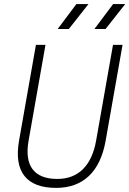

<svg xmlns="http://www.w3.org/2000/svg" viewBox="-20 -914 636 944"><path d="M255.9 9.8C388.7 9.8 472.7 -69.8 499.5 -222.7L582.5 -693.4H535.6L452.6 -222.7C430.7 -98.6 364.3 -34.2 261.7 -34.2C147.5 -34.2 98.6 -99.1 120.6 -222.7L203.6 -693.4H156.7L73.7 -222.7C46.9 -69.8 109.9 9.8 255.9 9.8ZM263.7 -771.5H318.4L415 -894H355.5ZM444.3 -771.5H499L595.7 -894H536.1Z"/></svg>

Font: Cascadia Code PL ExtraLight
Style: Italic
Weight: 200
Italic angle: -10°
Monospace: yes
Designer: Aaron Bell
Foundry: Saja Typeworks
Version: Version 2404.023